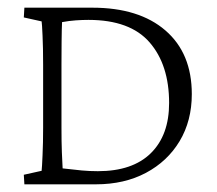

<svg xmlns="http://www.w3.org/2000/svg" viewBox="-20 -480 565 500"><path d="M43.5 -460H220.2Q342.3 -460 410.9 -400.6Q479.5 -341.3 479.5 -234.9Q479.5 -165.5 447.8 -112.5Q416 -59.6 359.9 -29.8Q303.7 0 230 0H43.5L42 -24.9L88.4 -35.2Q89.4 -43.5 90.8 -75.7Q92.3 -107.9 92.3 -147.9V-311Q92.3 -356 90.8 -387.2Q89.4 -418.5 88.4 -424.3L42 -434.6ZM141.6 -422.4Q141.1 -413.6 140.9 -402.8Q140.6 -392.1 140.4 -371.1Q140.1 -350.1 140.1 -311V-147.9Q140.1 -109.9 141.1 -84Q142.1 -58.1 143.1 -41.5Q171.9 -38.1 192.9 -36.1Q213.9 -34.2 234.9 -34.2Q325.2 -34.2 372.8 -81.1Q420.4 -127.9 420.4 -211.9Q420.4 -311 369.6 -369.6Q318.8 -428.2 210.4 -428.2Q194.8 -428.2 177.5 -427Q160.2 -425.8 141.6 -422.4Z"/></svg>

Font: Lateef ExtraLight
Style: Regular
Weight: 200
Designer: SIL International
Foundry: SIL International
Version: Version 4.200